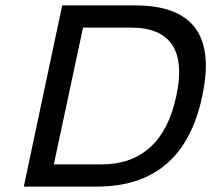

<svg xmlns="http://www.w3.org/2000/svg" viewBox="-20 -690 781 710"><path d="M480 -670H210L68 0H338C551 0 681 -111 728 -335C776 -559 693 -670 480 -670ZM179 -82 287 -588H463C611 -588 668 -503 632 -335C597 -168 503 -82 355 -82Z"/></svg>

Font: LT Wave Text Italic
Style: Regular
Weight: 400
Designer: Daniel Lyons
Version: Version 2.5 (Glyphs App)